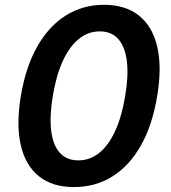

<svg xmlns="http://www.w3.org/2000/svg" viewBox="-20 -757 699 787"><path d="M283.2 9.8Q194.8 9.8 139.6 -34.4Q84.5 -78.6 65.2 -161.9Q45.9 -245.1 65.4 -363.3Q85 -481.4 132.1 -565.2Q179.2 -648.9 249 -693.1Q318.8 -737.3 406.7 -737.3Q494.1 -737.3 549.6 -693.1Q605 -648.9 624.5 -565.7Q644 -482.4 624.5 -364.3Q605 -245.1 558.1 -161.6Q511.2 -78.1 441.4 -34.2Q371.6 9.8 283.2 9.8ZM301.3 -99.6Q349.1 -99.6 387.5 -130.9Q425.8 -162.1 452.6 -221.2Q479.5 -280.3 493.2 -364.3Q507.3 -447.3 500 -506.3Q492.7 -565.4 464.8 -596.9Q437 -628.4 388.7 -628.4Q341.8 -628.4 303.5 -597.7Q265.1 -566.9 237.8 -507.8Q210.4 -448.7 196.3 -362.8Q182.6 -279.3 189.9 -220.5Q197.3 -161.6 225.3 -130.6Q253.4 -99.6 301.3 -99.6Z"/></svg>

Font: Inter SemiBold
Style: Italic
Weight: 600
Italic angle: -9.3988°
Designer: Rasmus Andersson
Foundry: rsms
Version: Version 4.001;git-66647c0bb